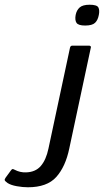

<svg xmlns="http://www.w3.org/2000/svg" viewBox="-182 -665 440 812"><path d="M-64 127Q-86 127 -111 122.5Q-136 118 -150 109Q-161 101 -162 97Q-163 93 -158 86L-136 56Q-132 50 -128.5 50Q-125 50 -120 53Q-97 65 -72 64Q-32 63 -9.5 37Q13 11 23 -37L114 -463Q116 -472 124 -472H195Q198 -472 201 -469.5Q204 -467 202 -463L111 -37Q95 40 56 83.5Q17 127 -64 127ZM178 -557Q149 -557 141.5 -568.5Q134 -580 138 -602Q142 -622 155 -633.5Q168 -645 197 -645Q228 -645 234 -633.5Q240 -622 236 -602Q232 -580 220 -568.5Q208 -557 178 -557Z"/></svg>

Font: Glory Medium
Style: Italic
Weight: 500
Italic angle: -12°
Version: Version 1.011